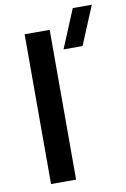

<svg xmlns="http://www.w3.org/2000/svg" viewBox="-90 -855 597 909"><g transform="rotate(-10 209.0 -401.0)"><path d="M80 0H200.5V-720H80ZM249 -617.5H340.5L417.5 -802.5H326Z"/></g></svg>

Font: Manrope
Style: Bold
Weight: 700
Designer: Mikhail Sharanda
Foundry: Mikhail Sharanda
Version: Version 4.505;FEAKit 1.0